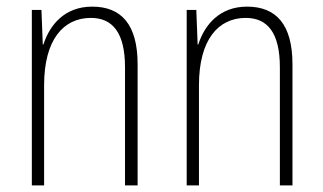

<svg xmlns="http://www.w3.org/2000/svg" viewBox="-20 -559 974 579"><path d="M258 -539C175 -539 130 -484 111 -425H109L105 -529H76V0H113V-302C113 -439 171 -505 254 -505C319 -505 357 -461 357 -356V0H395V-365C395 -485 346 -539 258 -539Z M725 -539C642 -539 597 -484 578 -425H576L572 -529H543V0H580V-302C580 -439 638 -505 721 -505C786 -505 824 -461 824 -356V0H862V-365C862 -485 813 -539 725 -539Z"/></svg>

Font: Noto Sans Condensed ExtraLight
Style: Regular
Weight: 200
Width: 3
Designer: Monotype Design Team
Foundry: Monotype Imaging Inc.
Version: Version 2.013